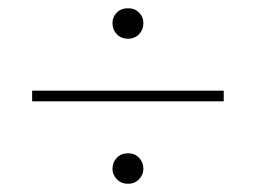

<svg xmlns="http://www.w3.org/2000/svg" viewBox="-20 -553 619 466"><path d="M58 -333H523V-307H58ZM291 -107Q274 -107 263.5 -118Q253 -129 253 -143Q253 -159 263.5 -170Q274 -181 291 -181Q307 -181 317.5 -170Q328 -159 328 -143Q328 -129 317.5 -118Q307 -107 291 -107ZM291 -459Q274 -459 263.5 -470Q253 -481 253 -497Q253 -512 263.5 -522.5Q274 -533 291 -533Q307 -533 317.5 -522.5Q328 -512 328 -497Q328 -481 317.5 -470Q307 -459 291 -459Z"/></svg>

Font: Murecho Thin ExtraLight
Style: Regular
Weight: 250
Version: Version 1.010